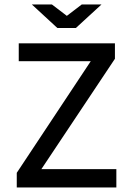

<svg xmlns="http://www.w3.org/2000/svg" viewBox="-20 -830 590 850"><path d="M488.8 -569.8V-638.2H63V-559.1H381.8L54.2 -64.9V0H495.1V-81.1H163.1ZM121.1 -810.1 233.9 -706.1H315.9L429.2 -810.1H341.8L275.9 -759.8L210 -810.1ZM0 -638.2Z"/></svg>

Font: CodeNewRoman Nerd Font Mono
Style: Regular
Weight: 400
Monospace: yes
Designer: Sam Radian
Foundry: Code New Roman
Version: Version 2.00 November 29, 2014;Nerd Fonts 3.2.1